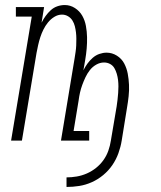

<svg xmlns="http://www.w3.org/2000/svg" viewBox="-20 -558 640 762"><path d="M244 184V146Q264 146 284.5 142.5Q305 139 324.5 130.5Q344 122 361 108.5Q378 95 390.5 77.5Q403 60 410 40Q417 20 420 0L443 -136Q445 -149 446.5 -162.5Q448 -176 449 -189Q450 -202 450 -215Q450 -228 448.5 -240.5Q447 -253 443.5 -265Q440 -277 434 -287.5Q428 -298 417 -304Q406 -310 393 -310Q377 -310 362 -301.5Q347 -293 336.5 -279.5Q326 -266 319 -251Q312 -236 306.5 -221Q301 -206 297.5 -190.5Q294 -175 292 -159L272 -38H334V0H222L276 -326Q278 -339 280 -352Q282 -365 282.5 -378Q283 -391 283 -404Q283 -417 281.5 -429.5Q280 -442 277 -454Q274 -466 267.5 -476.5Q261 -487 250 -493.5Q239 -500 226 -500Q210 -500 195.5 -491Q181 -482 170.5 -469Q160 -456 152.5 -441Q145 -426 140 -410.5Q135 -395 131.5 -379.5Q128 -364 125 -348L67 0H24L106 -492H43V-530H155L145 -468Q152 -482 161 -494.5Q170 -507 181.5 -517.5Q193 -528 207.5 -533Q222 -538 237 -538Q259 -538 277.5 -526Q296 -514 306.5 -495.5Q317 -477 321 -455Q325 -433 325.5 -410.5Q326 -388 324 -365Q322 -342 318 -319L311 -279Q318 -293 327 -305.5Q336 -318 348 -328.5Q360 -339 374.5 -344Q389 -349 403 -349Q425 -349 444 -337Q463 -325 473 -306Q483 -287 487 -265.5Q491 -244 492 -221.5Q493 -199 490.5 -176Q488 -153 484 -130L463 0Q459 25 450 50Q441 75 426 97Q411 119 390 136.5Q369 154 344.5 165Q320 176 294.5 180Q269 184 244 184Z"/></svg>

Font: Iosevka Slab XLtEx
Style: Italic
Weight: 200
Width: 7
Italic angle: -9°
Monospace: yes
Designer: Belleve Invis
Foundry: Belleve Invis
Version: Version 11.1.0; ttfautohint (v1.8.3)